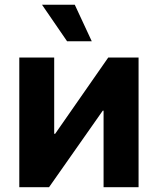

<svg xmlns="http://www.w3.org/2000/svg" viewBox="-20 -781 659 801"><path d="M558.1 0H412.1V-319.3H408.7L184.6 0H60.5V-541H206.1V-222.7H210L431.6 -541H558.1ZM259.8 -608.9 155.3 -761.2H292L362.8 -608.9Z"/></svg>

Font: Inter 17pt
Style: Bold
Weight: 700
Version: Version 4.001;git-66647c0bb